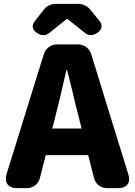

<svg xmlns="http://www.w3.org/2000/svg" viewBox="-20 -975 700 995"><path d="M181 -892 161 -866C141 -841 148 -819 175 -802C194 -790 216 -789 234 -803L325 -876H330L421 -804C439 -789 460 -790 480 -802C508 -819 515 -842 495 -867L449 -924C434 -943 410 -955 386 -955H328H268C245 -955 222 -944 208 -926ZM552 -372 453 -694C443 -725 416 -745 384 -745H276C244 -745 217 -725 207 -694L14 -73C1 -29 22 0 68 0H119C152 0 179 -21 187 -53L217 -171H327H437L467 -53C475 -21 502 0 535 0H592C638 0 659 -29 645 -72ZM358 -491C367 -450 377 -409 387 -372L403 -309H251L267 -372C277 -409 286 -449 296 -490C306 -531 315 -572 324 -611H328C338 -573 348 -532 358 -491Z"/></svg>

Font: GenSenRounded2 TW H
Style: Regular
Weight: 900
Version: Version 2.100;PS 2.1;hotconv 16.6.51;makeotf.lib2.5.65220 DE